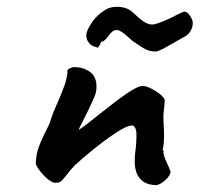

<svg xmlns="http://www.w3.org/2000/svg" viewBox="-20 -567 585 563"><path d="M375 -95Q375 -114 378 -132Q380 -154 380 -163V-168V-179Q377 -199 367 -199Q349 -199 300.5 -164.5Q252 -130 199 -82Q183 -65 172 -50Q162 -37 157 -34Q152 -31 141 -31Q127 -33 109 -52Q91 -71 85 -86Q85 -114 95 -139.5Q105 -165 125 -204Q134 -234 148 -264Q163 -299 169.5 -317.5Q176 -336 178 -356Q178 -357 177.5 -357Q177 -357 177 -357Q177 -361 180 -364Q183 -367 187 -367Q189 -370 199 -370Q225 -370 244 -356Q263 -342 263 -313Q263 -298 257.5 -284.5Q252 -271 237 -240L226 -218Q223 -212 217 -200.5Q211 -189 211 -186Q236 -203 270 -231Q320 -271 352 -293Q384 -315 399 -315Q412 -315 435.5 -300.5Q459 -286 463 -274Q463 -267 461.5 -253Q460 -239 459 -228L460 -197Q461 -189 461 -173Q461 -141 457 -128Q458 -127 459 -125Q460 -123 460 -122L459 -120Q460 -110 470 -88Q480 -66 480 -64Q480 -53 465.5 -39.5Q451 -26 438 -24Q375 -26 375 -95ZM373 -444Q369 -446 359 -455.5Q349 -465 339 -472Q329 -479 322 -479Q315 -479 310 -475Q305 -471 298 -462Q294 -456 288.5 -450.5Q283 -445 276 -444Q275 -438 270 -431Q265 -424 263 -429Q249 -431 241 -441Q233 -451 233 -464Q233 -477 250.5 -502.5Q268 -528 298 -543Q310 -547 323 -547Q352 -547 369 -531Q390 -511 402.5 -503Q415 -495 427 -495Q432 -495 444 -499Q457 -503 482 -515Q501 -525 517 -532Q527 -536 537 -521Q547 -506 545 -496Q545 -488 539 -476.5Q533 -465 517 -457Q513 -455 492 -443Q468 -429 455 -422.5Q442 -416 437 -416Q421 -416 410 -421Q399 -426 388.5 -433.5Q378 -441 373 -444Z"/></svg>

Font: Caveat
Style: Bold
Weight: 700
Designer: Pablo Impallari
Foundry: Pablo Impallari
Version: Version 1.500; ttfautohint (v1.6)